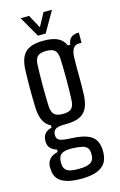

<svg xmlns="http://www.w3.org/2000/svg" viewBox="-137 -813 649 1035"><g transform="rotate(-15 187.0 -295.5)"><path d="M180.1 165.4Q114.9 165.4 77.5 145.4Q40.1 125.3 36.1 80.6Q35.8 76.1 35.2 69.9Q34.6 63.8 34.9 57.1Q36.7 29 54.4 12.8Q72.1 -3.4 96.3 -6.9V-20.7Q74 -27.5 61.8 -40.1Q49.6 -52.8 48 -72.5Q47.8 -77.1 47.8 -81.3Q47.8 -85.6 48 -90.3Q49.4 -111.1 63.9 -125.1Q78.3 -139.2 98.2 -141.7V-155.5Q70.9 -169.1 57.6 -196.4Q44.3 -223.8 42.2 -267Q41.3 -298.4 40.8 -323.3Q40.3 -348.1 40.3 -371Q40.3 -393.8 40.8 -420Q41.3 -446.1 42.2 -480.1Q44.2 -525 58.1 -553Q72 -581 101 -593.9Q130.1 -606.8 177.3 -606.8Q226.9 -606.8 255.7 -592.9Q284.5 -579 297.9 -548.2H311.8Q313.9 -574.5 329.3 -587.2Q344.7 -600 372.9 -600V-542.6H356.9Q337.4 -542.6 326.1 -526Q314.8 -509.4 314 -475.2L313.3 -420.9Q313.7 -400.3 313.7 -382.2Q313.7 -364 313.7 -346.5Q313.8 -328.9 313.5 -309.8Q313.3 -290.6 312.3 -267Q309.8 -221.8 295.8 -193.9Q281.9 -166.1 253 -153.5Q224.2 -140.9 177 -140.9Q138.6 -141.7 122 -132.3Q105.4 -122.8 105.4 -102V-96.6Q105.8 -83.8 112.8 -76.3Q119.8 -68.7 136.2 -65Q152.6 -61.3 181.6 -60.1Q253.7 -58.2 291.1 -36.8Q328.4 -15.4 333 38.1Q333.4 45.1 333.4 51.8Q333.4 58.5 333 66.4Q330.4 103.7 310.9 125.3Q291.5 147 258.1 156.2Q224.7 165.4 180.1 165.4ZM181.6 110.3Q207 110.3 226 106.2Q245 102.1 256.1 91.7Q267.2 81.3 268.8 62.4Q269.4 56.3 269.3 51Q269.2 45.7 268.6 40.2Q266.9 20.7 255.9 11.4Q245 2.1 226.1 -1.2Q207.2 -4.6 181.7 -5.8Q143.8 -7.8 122.6 2Q101.4 11.7 99.1 40.8Q98.5 46.1 98.6 51.7Q98.6 57.4 99 62.4Q100.5 82.6 110.8 92.8Q121 103 139 106.7Q156.9 110.3 181.6 110.3ZM176.9 -198Q211 -198 225.1 -211.7Q239.2 -225.4 240.8 -259.4Q241.8 -284.6 242.5 -312.9Q243.2 -341.3 243.2 -371.2Q243.2 -401 242.5 -430.8Q241.8 -460.6 240.8 -488.2Q239.2 -522.8 224.9 -536.2Q210.6 -549.7 176.9 -549.7Q143.2 -549.7 128.8 -536.2Q114.3 -522.7 112.9 -487.7Q111.9 -457.7 111.4 -427.8Q110.9 -397.8 110.9 -368.9Q110.9 -340 111.4 -312.7Q111.9 -285.4 112.9 -260.2Q114.5 -226.4 128.7 -212.2Q143 -198 176.9 -198ZM155.9 -640.6 89.8 -755.8H137.3L177.6 -681.4L217.6 -755.8H265L198.9 -640.6Z"/></g></svg>

Font: Big Shoulders Thin
Style: Regular
Weight: 100
Designer: Patric King
Foundry: XO Type Co
Version: Version 2.002